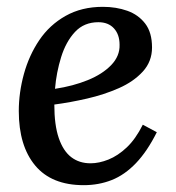

<svg xmlns="http://www.w3.org/2000/svg" viewBox="-20 -531 515 562"><path d="M281 -511Q320 -511 352.5 -499.5Q385 -488 405 -462Q425 -436 425 -392Q425 -351 398 -321.5Q371 -292 328 -273Q285 -254 235 -242.5Q185 -231 139 -225Q139 -165 152 -127Q165 -89 188.5 -71Q212 -53 245 -53Q270 -53 297.5 -64Q325 -75 351 -99.5Q377 -124 398 -166L439 -144Q411 -88 378 -53.5Q345 -19 307 -4Q269 11 225 11Q131 11 83 -46.5Q35 -104 35 -206Q35 -260 50 -314.5Q65 -369 95 -413.5Q125 -458 172 -484.5Q219 -511 281 -511ZM268 -466Q226 -466 199.5 -437.5Q173 -409 159 -364Q145 -319 141 -271Q194 -279 237 -296.5Q280 -314 305.5 -340.5Q331 -367 330 -400Q330 -430 313.5 -448Q297 -466 268 -466Z"/></svg>

Font: Lora Medium
Style: Italic
Weight: 500
Italic angle: -3°
Designer: Olga Karpushina, Alexei Vanyashin (Cyrillic)
Foundry: Cyreal
Version: Version 3.004